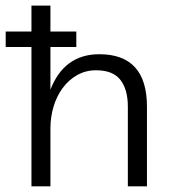

<svg xmlns="http://www.w3.org/2000/svg" viewBox="-87 -657 653 677"><path d="M431.2 0H363.8V-280.8Q363.8 -341.8 337.4 -375.5Q311 -409.2 252 -409.2Q214.8 -409.2 184.8 -392.1Q154.8 -375 133.8 -346.4Q112.8 -317.9 101.8 -281Q90.8 -244.1 90.8 -204.1V0H23.9V-491.2H-66.9V-545.9H23.9V-637.2H90.8V-545.9H182.1V-491.2H90.8V-340.8Q139.2 -465.8 263.2 -465.8Q431.2 -465.8 431.2 -280.8Z"/></svg>

Font: Anonymous Pro
Style: Regular
Weight: 400
Monospace: yes
Designer: Mark Simonson
Version: Version 1.003